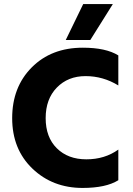

<svg xmlns="http://www.w3.org/2000/svg" viewBox="-20 -918 653 946"><path d="M425 -721H304L390 -898H536ZM387 8Q239 8 139.5 -87.5Q40 -183 40 -336Q40 -489 136.5 -586Q233 -683 388 -683Q502 -683 563 -645V-497Q488 -543 401.5 -543Q315 -543 260 -486.5Q205 -430 205 -336Q205 -242 260 -187.5Q315 -133 405.5 -133Q496 -133 563 -181V-30Q502 8 387 8Z"/></svg>

Font: Hind Colombo
Style: Bold
Weight: 700
Designer: Jyotish Sonowal, Aditi Pimprikar
Foundry: Indian Type Foundry
Version: Version 1.000;PS 1.0;hotconv 1.0.86;makeotf.lib2.5.63406; tt